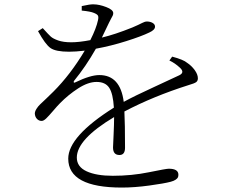

<svg xmlns="http://www.w3.org/2000/svg" viewBox="-20 -805 1040 875"><path d="M752 -529.3 764.6 -546.9Q816.4 -533.2 833 -518.6Q852.5 -505.9 867.2 -485.8Q881.8 -465.8 881.8 -448.2Q881.8 -436.5 874 -430.7Q866.2 -424.8 838.9 -417Q678.7 -366.2 546.9 -296.9Q549.8 -241.2 549.8 -131.8Q549.8 -98.6 524.4 -98.6Q495.1 -98.6 495.1 -132.8Q495.1 -139.6 497.6 -189.5Q500 -239.3 500 -271.5Q330.1 -169.9 330.1 -86.9Q330.1 -44.9 374.5 -24.4Q418.9 -3.9 494.1 -3.9Q580.1 -3.9 658.7 -20Q737.3 -36.1 749 -36.1Q793 -36.1 793 -8.8Q793 -2 791 2.9Q789.1 7.8 780.8 13.7Q772.5 19.5 757.8 23.4Q728.5 31.2 660.6 40.5Q592.8 49.8 535.2 49.8Q291 49.8 291 -82Q291 -183.6 499 -314.5Q495.1 -378.9 477.5 -405.3Q460 -431.6 419.9 -431.6Q381.8 -431.6 336.4 -402.3Q291 -373 252.9 -334Q241.2 -322.3 221.7 -299.3Q202.1 -276.4 190.4 -265.1Q178.7 -253.9 169.9 -253.9Q157.2 -253.9 148.4 -263.2Q139.6 -272.5 138.7 -287.1Q138.7 -296.9 146 -308.6Q153.3 -320.3 162.6 -329.1Q171.9 -337.9 191.4 -356.4Q210.9 -375 223.6 -387.7Q300.8 -464.8 366.2 -574.2Q324.2 -569.3 294.9 -569.3Q234.4 -569.3 210.4 -585.9Q186.5 -602.5 153.3 -663.1L174.8 -676.8Q201.2 -647.5 211.4 -638.2Q221.7 -628.9 245.1 -620.6Q268.6 -612.3 304.7 -612.3Q340.8 -612.3 391.6 -622.1Q418.9 -675.8 426.8 -713.9Q429.7 -727.5 426.3 -733.9Q422.9 -740.2 408.2 -746.1Q392.6 -752.9 352.5 -756.8V-777.3Q391.6 -786.1 406.2 -785.2Q431.6 -785.2 463.9 -772.9Q496.1 -760.7 496.1 -745.1Q496.1 -739.3 493.7 -733.9Q491.2 -728.5 485.8 -719.2Q480.5 -710 476.6 -701.2L444.3 -633.8Q502.9 -647.5 583 -679.7Q596.7 -685.5 609.4 -691.4Q622.1 -697.3 627.4 -700.2Q632.8 -703.1 638.7 -705.1Q644.5 -707 649.4 -707Q664.1 -707 675.3 -700.7Q686.5 -694.3 686.5 -683.6Q686.5 -668.9 661.1 -657.2Q625 -639.6 555.7 -617.7Q486.3 -595.7 417 -583Q371.1 -502 317.4 -436.5Q314.5 -431.6 316.4 -429.2Q318.4 -426.8 323.2 -429.7Q391.6 -462.9 432.6 -462.9Q528.3 -462.9 543.9 -340.8Q591.8 -367.2 683.6 -409.2Q775.4 -451.2 796.9 -461.9Q823.2 -474.6 800.3 -496.1Q777.3 -517.6 752 -529.3Z"/></svg>

Font: GenYoMin TW TTF Light
Style: Regular
Weight: 300
Version: Version 1.300